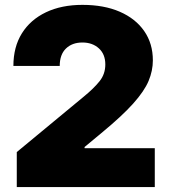

<svg xmlns="http://www.w3.org/2000/svg" viewBox="-20 -757 686 777"><path d="M47.9 0V-141.6L319.3 -366.2Q359.9 -399.4 383.1 -428.5Q406.2 -457.5 406.2 -496.1Q406.2 -537.6 380.1 -561.3Q354 -585 313.5 -585Q272 -585 246.8 -560.5Q221.7 -536.1 221.7 -490.2H34.2Q34.2 -566.9 68.6 -622.1Q103 -677.2 166 -707.3Q229 -737.3 313.5 -737.3Q400.9 -737.3 464.8 -709.5Q528.8 -681.6 563.7 -631.1Q598.6 -580.6 598.6 -512.7Q598.6 -470.7 581.3 -429.4Q564 -388.2 519 -337.9Q474.1 -287.6 390.6 -218.8L322.3 -162.1V-157.2H606.4V0Z"/></svg>

Font: Inter Black
Style: Regular
Weight: 900
Designer: Rasmus Andersson
Foundry: rsms
Version: Version 4.000;git-a52131595